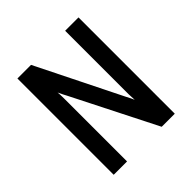

<svg xmlns="http://www.w3.org/2000/svg" viewBox="-186 -844 987 987"><g transform="rotate(-45 308.0 -350.0)"><path d="M86 -700H185L414 -239Q428 -213 435 -196Q433 -234 433 -239V-700H530V0H435L203 -459Q200 -465 194 -476Q188 -487 181 -503Q183 -487 183 -460V0H86Z"/></g></svg>

Font: Overpass Mono Light
Style: Bold
Weight: 600
Monospace: yes
Designer: Delve Withrington, Dave Bailey
Foundry: Delve Fonts
Version: Version 1.000;DELV;Overpass